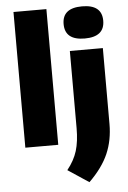

<svg xmlns="http://www.w3.org/2000/svg" viewBox="-66 -855 758 1139"><g transform="rotate(-5 313.0 -285.5)"><path d="M58.5 0V-808H254.5V0ZM295 154.5Q337.5 101.5 354.5 46Q371.5 -9.5 371.5 -89V-548.5H568V-96.5Q568 0 533.8 79.2Q499.5 158.5 419.5 237ZM348.5 -710.5Q348.5 -806 466.5 -806Q584.5 -806 584.5 -710.5Q584.5 -614.5 466.5 -614.5Q348.5 -614.5 348.5 -710.5Z"/></g></svg>

Font: Encode Sans Semi Expanded ExBd
Style: Regular
Weight: 800
Width: 6
Designer: Multiple Designers
Foundry: Impallari Type
Version: Version 2.000